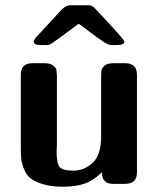

<svg xmlns="http://www.w3.org/2000/svg" viewBox="-20 -698 601 729"><path d="M59 -139V-414Q59 -458 103 -458H149Q171 -458 182 -449Q193 -440 194 -433.5Q195 -427 196 -413V-147Q196 -143 195.5 -135Q195 -127 195 -123Q195 -79 206 -64.5Q217 -50 259 -50Q299 -50 331.5 -79.5Q364 -109 364 -181V-406Q364 -421 365 -428.5Q366 -436 368 -439Q370 -442 377 -449Q388 -458 411 -458H455Q499 -458 500 -416V-43Q500 0 455 0H408Q367 0 367 -44Q333 -11 299 0Q265 11 219 11Q175 11 143.5 1.5Q112 -8 96 -21Q80 -34 71 -56.5Q62 -79 60.5 -95.5Q59 -112 59 -139ZM108 -540Q108 -546 118.5 -558Q129 -570 210 -657Q229 -678 245 -678H313Q317 -678 320 -678Q323 -678 326 -676.5Q329 -675 330.5 -674.5Q332 -674 335.5 -671Q339 -668 340 -667Q341 -666 345.5 -661Q350 -656 352 -654Q373 -631 404 -598Q452 -546 452 -540Q452 -527 424 -527H402Q389 -527 365 -545Q355 -551 326.5 -572.5Q298 -594 279 -608Q176 -531 169 -529Q166 -527 157 -527H135Q108 -527 108 -540Z"/></svg>

Font: CMU Sans Serif
Style: Bold
Weight: 700
Version: Version 0.7.0